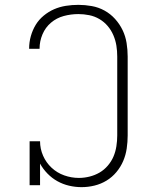

<svg xmlns="http://www.w3.org/2000/svg" viewBox="-20 -763 640 791"><path d="M316 8Q290 8 264.5 2Q239 -4 216.5 -16.5Q194 -29 175.5 -48Q157 -67 145 -89V0H102V-181H145Q145 -150 157.5 -121.5Q170 -93 192.5 -72Q215 -51 244.5 -40.5Q274 -30 305 -30Q327 -30 349 -35.5Q371 -41 390 -52Q409 -63 424 -80.5Q439 -98 447.5 -118Q456 -138 459.5 -160.5Q463 -183 463 -205V-530Q463 -553 459.5 -575Q456 -597 447 -618Q438 -639 423.5 -656Q409 -673 389.5 -684.5Q370 -696 347.5 -700.5Q325 -705 303 -705Q272 -705 242.5 -697Q213 -689 190 -669.5Q167 -650 155 -621.5Q143 -593 143 -563V-562H100V-563Q100 -589 107 -614Q114 -639 127 -660.5Q140 -682 160 -698.5Q180 -715 203 -725Q226 -735 251.5 -739Q277 -743 303 -743Q330 -743 358 -738Q386 -733 410.5 -719.5Q435 -706 454 -685Q473 -664 485 -639Q497 -614 501.5 -586Q506 -558 506 -530V-205Q506 -178 502 -151Q498 -124 487.5 -99.5Q477 -75 459.5 -54Q442 -33 419 -19Q396 -5 369.5 1.5Q343 8 316 8Z"/></svg>

Font: Iosevka Etoile Extralight
Style: Regular
Weight: 200
Designer: Belleve Invis
Foundry: Belleve Invis
Version: Version 22.1.2; ttfautohint (v1.8.4)